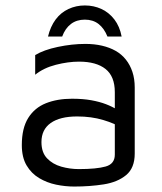

<svg xmlns="http://www.w3.org/2000/svg" viewBox="-20 -669 594 704"><path d="M252 15Q219 15 185.5 8Q152 1 123.5 -16Q95 -33 77.5 -62.5Q60 -92 60 -137Q60 -199 83.5 -236.5Q107 -274 148.5 -290.5Q190 -307 244 -307Q284 -307 314.5 -301.5Q345 -296 368.5 -287Q392 -278 411 -266L425 -200Q402 -216 358.5 -229Q315 -242 263 -242Q200 -242 166 -218Q132 -194 132 -148Q132 -110 152.5 -88.5Q173 -67 204.5 -58Q236 -49 269 -49Q334 -49 367.5 -58.5Q401 -68 401 -102V-331Q401 -389 367 -416Q333 -443 270 -443Q230 -443 185 -431.5Q140 -420 109 -395V-467Q140 -486 192 -497Q244 -508 293 -508Q326 -508 354 -501.5Q382 -495 404 -482.5Q426 -470 441.5 -450.5Q457 -431 465.5 -405.5Q474 -380 474 -348V-106Q474 -53 442.5 -27Q411 -1 360.5 7Q310 15 252 15ZM291 -649Q259 -649 231 -636Q203 -623 184 -597.5Q165 -572 156 -535H208Q219 -565 240 -581Q261 -597 291 -597Q321 -597 341.5 -581Q362 -565 374 -535H426Q419 -572 399.5 -597.5Q380 -623 352 -636Q324 -649 291 -649Z"/></svg>

Font: Maven Pro VF Beta
Style: Regular
Weight: 400
Designer: Joe Prince
Foundry: Joe Prince
Version: Version 2.002